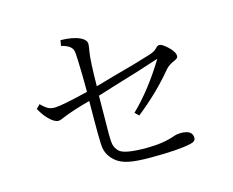

<svg xmlns="http://www.w3.org/2000/svg" viewBox="-98 -887 1197 987"><g transform="rotate(-15 500.0 -393.5)"><path d="M359.9 -453.1Q359.9 -544.9 356.9 -620.1Q355.5 -665 352.1 -674.8Q344.2 -703.1 292 -715.8L296.9 -745.1Q361.3 -744.1 398.9 -726.6Q430.7 -711.4 430.7 -689.9Q430.7 -682.1 428.7 -669.9Q427.2 -658.2 425.8 -651.9Q417.5 -606 416 -467.8L511.7 -495.1Q634.8 -527.8 723.1 -555.7Q749.5 -564.9 761.7 -579.1Q771 -589.8 780.8 -589.8Q794.4 -589.8 822.8 -564Q855 -534.7 855 -510.7Q855 -500.5 837.9 -492.7Q802.7 -478.5 786.1 -458Q702.6 -356.9 587.9 -266.1L567.9 -286.1Q666.5 -381.3 752.9 -523.9Q627.4 -482.4 510.7 -448.2L414.1 -418L412.1 -215.3Q412.1 -172.9 416.5 -155.8Q421.9 -136.7 437 -121.1Q462.9 -95.2 580.1 -95.2Q671.4 -95.2 733.9 -118.2Q750.5 -124 770 -124Q832 -124 832 -82Q832 -63 804.2 -57.1Q739.7 -42 590.8 -42Q514.6 -42 475.1 -50.3Q432.6 -58.6 406.7 -80.1Q369.6 -110.4 361.8 -153.8Q356.4 -179.7 358.9 -404.8Q264.2 -379.4 209 -356Q190.9 -347.2 180.7 -347.2Q158.7 -347.2 130.9 -375.5Q106.9 -399.4 87.9 -435.1L107.9 -455.1Q132.3 -430.7 147.5 -423.8Q160.6 -418 182.1 -418Q214.8 -418 359.9 -453.1Z"/></g></svg>

Font: I.Ming
Style: Regular
Weight: 400
Designer: Ichiten Fonts Project
Version: Version 5.10 Mar 24, 2018